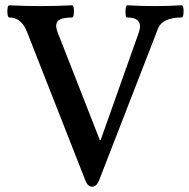

<svg xmlns="http://www.w3.org/2000/svg" viewBox="-20 -686 713 725"><path d="M328 19Q312 19 303 -3L83 -563Q62 -620 15 -620Q10 -620 8.5 -631.5Q7 -643 8.5 -654.5Q10 -666 15 -666Q74.2 -663 133.5 -663Q193.8 -663 252 -666Q257 -666 258.5 -654.5Q260 -643 258.5 -631.5Q257 -620 252 -620Q212 -620 199 -607Q186 -594 198 -563L357 -157H360L503 -560Q525 -620 460 -620Q455.6 -620 454.3 -631.5Q453 -643 454.8 -654.5Q456.5 -666 460 -666Q513 -663 563.5 -663Q614 -663 666 -666Q671 -666 672.5 -654.7Q674 -643.3 672.5 -631.7Q671 -620 666 -620Q630 -620 607.5 -609.5Q585 -599 577 -579L353.3 -2.7Q344 19 328 19Z"/></svg>

Font: Junicode VF
Style: Regular
Weight: 400
Designer: Peter S. Baker
Version: Version 2.213